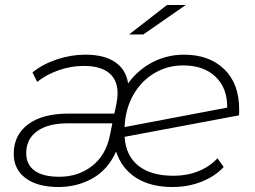

<svg xmlns="http://www.w3.org/2000/svg" viewBox="-20 -745 1022 769"><path d="M938 -306Q938 -291 937 -283L479 -197Q484 -121 534.5 -81Q585 -41 675 -41Q729 -41 774 -59Q819 -77 851 -111L876 -76Q840 -38 786.5 -17Q733 4 671 4Q583 4 525 -33Q467 -70 445 -138Q412 -65 350.5 -30.5Q289 4 214 4Q130 4 82.5 -31.5Q35 -67 35 -129Q35 -204 92.5 -247Q150 -290 254 -290H438L446 -327Q451 -354 451 -371Q451 -425 416.5 -453Q382 -481 315 -481Q264 -481 214.5 -463.5Q165 -446 129 -417L110 -455Q151 -488 207.5 -507Q264 -526 322 -526Q398 -526 441.5 -496Q485 -466 493 -411Q532 -465 590.5 -495.5Q649 -526 717 -526Q818 -526 878 -468Q938 -410 938 -306ZM479 -236 890 -314Q891 -392 843.5 -437.5Q796 -483 714 -483Q650 -483 597.5 -451.5Q545 -420 513.5 -364Q482 -308 479 -236ZM420 -202 430 -251H251Q172 -251 128.5 -219.5Q85 -188 85 -132Q85 -86 118.5 -61.5Q152 -37 218 -37Q293 -37 348.5 -80Q404 -123 420 -202ZM649 -725H724L554 -607H497Z"/></svg>

Font: Montserrat Alternates Light
Style: Italic
Weight: 300
Italic angle: -11.3°
Designer: Julieta Ulanovsky
Foundry: Julieta Ulanovsky
Version: Version 7.200